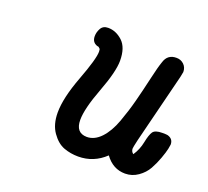

<svg xmlns="http://www.w3.org/2000/svg" viewBox="-88 -569 737 680"><g transform="rotate(20 280.5 -228.5)"><path d="M146 -118.2Q146 -173.3 178 -258.1Q210 -342.8 210 -370.1Q210 -374 209.5 -376Q209 -377.9 209 -379.4Q209 -380.9 207 -381.8L205.1 -383.8L202.1 -386.2Q198.2 -387.2 196.8 -387.2Q176.8 -394 176.8 -417Q176.8 -432.1 184.8 -446.5Q192.9 -460.9 211.9 -460.9Q241.7 -460.9 266.4 -438Q291 -415 291 -365.2Q291 -324.2 260.5 -243.7Q230 -163.1 230 -121.1Q230 -72.3 272 -71.8Q300.8 -71.8 325 -97.4Q349.1 -123 365 -166.5Q380.9 -210 391.8 -252Q402.8 -293.9 413.8 -342.5Q424.8 -391.1 432.1 -411.1Q441.9 -444.3 476.1 -443.8Q492.2 -443.8 503.7 -432.9Q515.1 -421.9 515.1 -404.8L511.2 -384.8L445.8 -123Q439 -93.3 439 -88.9Q439 -77.6 448.2 -70.8Q464.4 -94.7 470.2 -124.3Q476.1 -153.8 484.1 -165.3Q492.2 -176.8 519 -176.8Q536.1 -176.8 539.1 -175.8Q561 -169.9 561 -147.9Q561 -145 558.1 -131.1Q555.2 -117.2 546.6 -93.5Q538.1 -69.8 526.1 -48.3Q514.2 -26.9 492.2 -11.5Q470.2 3.9 443.8 3.9Q397.9 3.9 368.2 -37.1Q325.2 3.9 267.1 3.9Q238.3 3.9 212.6 -5.6Q187 -15.1 166.5 -44.2Q146 -73.2 146 -118.2Z"/></g></svg>

Font: CMU Typewriter Text
Style: BoldItalic
Weight: 700
Italic angle: -14.04°
Version: Version 0.7.0